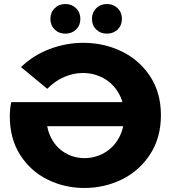

<svg xmlns="http://www.w3.org/2000/svg" viewBox="-20 -927 860 960"><path d="M29 -345.3Q29 -383.3 36.3 -416.3H728.7V-296.1H172L212.3 -350Q210.8 -284.6 236.3 -236.3Q261.8 -188.1 305.9 -162.3Q350.1 -136.4 402.4 -136.4Q455.2 -136.4 500.9 -162.3Q546.7 -188.1 573.9 -236.6Q601.2 -285 601.2 -348.9Q601.2 -413.7 572.7 -462.2Q544.2 -510.7 497 -536.3Q449.8 -562 394.2 -562Q347 -562 301 -542.1Q255 -522.2 216.3 -483L85 -591.4Q147 -651.3 228.8 -682.1Q310.6 -712.9 396.8 -712.9Q499 -712.9 587.6 -670.4Q676.1 -628 730.3 -545.9Q784.6 -463.8 784.6 -350.9Q784.6 -238.4 730.8 -155.7Q677 -72.9 589.7 -30Q502.4 12.9 401.9 12.9Q302.9 12.9 217.7 -29.2Q132.4 -71.3 80.7 -152.6Q29 -233.9 29 -345.3ZM439.8 -832.6Q439.8 -864.8 461.1 -885.8Q482.3 -906.9 514.7 -906.9Q546.9 -906.9 568.2 -885.8Q589.6 -864.8 589.6 -832.6Q589.6 -800.2 568.2 -779.5Q546.9 -758.8 514.7 -758.8Q482.3 -758.8 461.1 -779.5Q439.8 -800.2 439.8 -832.6ZM232 -832.6Q232 -864.8 253.3 -885.8Q274.6 -906.9 306.9 -906.9Q339.1 -906.9 360.4 -885.8Q381.8 -864.8 381.8 -832.6Q381.8 -800.2 360.4 -779.5Q339.1 -758.8 306.9 -758.8Q274.6 -758.8 253.3 -779.5Q232 -800.2 232 -832.6Z"/></svg>

Font: iiserrat Thin
Style: Regular
Weight: 100
Designer: Akira Ohta
Foundry: Akira Ohta
Version: Version 1.200;Glyphs 3.3.1 (3343)